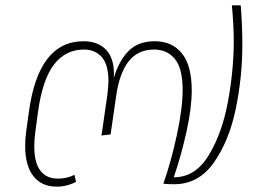

<svg xmlns="http://www.w3.org/2000/svg" viewBox="-20 -687 977 717"><path d="M885 -521Q885 -400 860.5 -281Q836 -162 779 -80.5Q722 1 630 1Q608 1 590 -1Q619 -83 640.5 -183Q662 -283 662 -351Q662 -432 633 -467Q604 -502 556 -502Q495 -502 460.5 -458Q426 -414 414 -330L393 -185L359 -181L381 -333Q385 -371 385 -383Q385 -446 360 -474Q335 -502 294 -502Q225 -502 182 -446.5Q139 -391 122 -270L112 -195Q108 -168 108 -140Q108 -80 130.5 -50Q153 -20 196 -20Q230 -20 258 -34L264 -8Q230 10 192 10Q135 10 104.5 -29.5Q74 -69 74 -141Q74 -170 78 -197L88 -270Q124 -533 292 -533Q348 -533 378.5 -498.5Q409 -464 405 -396Q424 -460 460 -496.5Q496 -533 558 -533Q622 -533 659 -488Q696 -443 696 -349Q696 -284 676.5 -195.5Q657 -107 629 -25H630Q710 -25 760 -108Q810 -191 831.5 -308.5Q853 -426 853 -535Q853 -588 846 -667H879Q885 -591 885 -521Z"/></svg>

Font: FiraGO UltraLight
Style: Italic
Weight: 200
Italic angle: -8°
Designer: bBox Type GmbH
Foundry: bBox Type GmbH
Version: Version 1.001